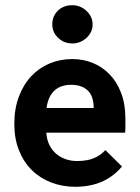

<svg xmlns="http://www.w3.org/2000/svg" viewBox="-20 -706 540 738"><path d="M270 12Q220 12 177 -4.5Q134 -21 102.5 -52Q71 -83 53 -128Q35 -173 35 -230Q35 -288 52.5 -334.5Q70 -381 100 -413Q130 -445 170.5 -462Q211 -479 258 -479Q299 -479 335.5 -464.5Q372 -450 400.5 -421Q429 -392 445.5 -349Q462 -306 462 -250Q462 -239 462 -223Q462 -207 461 -196H158Q160 -168 170.5 -147.5Q181 -127 197.5 -113.5Q214 -100 234.5 -93.5Q255 -87 276 -87Q297 -87 315.5 -90.5Q334 -94 351.5 -103Q369 -112 385 -129L449 -66Q426 -39 398 -21.5Q370 -4 337.5 4Q305 12 270 12ZM159 -291H340Q340 -313 334.5 -330Q329 -347 317.5 -358Q306 -369 290 -374.5Q274 -380 253 -380Q235 -380 219 -375Q203 -370 190.5 -359Q178 -348 170 -331Q162 -314 159 -291ZM258 -539Q226 -539 203.5 -560.5Q181 -582 181 -612Q181 -644 202.5 -665Q224 -686 258 -686Q289 -686 312.5 -664Q336 -642 336 -612Q336 -582 312.5 -560.5Q289 -539 258 -539Z"/></svg>

Font: Inconsolata ExtraBold
Style: Regular
Weight: 800
Designer: Raph Levien, Cyreal, Brenton Simpson
Foundry: Raph Levien, Cyreal, Google
Version: Version 3.001